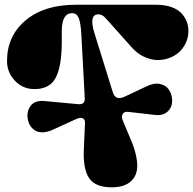

<svg xmlns="http://www.w3.org/2000/svg" viewBox="-20 -780 820 815"><path d="M9.8 -521Q9.8 -627 88.4 -693.4Q167 -759.8 300.8 -759.8H643.1Q680.2 -759.8 708 -749.8Q735.8 -739.7 750.7 -723.1Q765.6 -706.5 772.7 -688Q779.8 -669.4 779.8 -648.9Q779.8 -621.1 768.3 -596.9Q756.8 -572.8 738 -556.6Q719.2 -540.5 694.1 -532.2Q668.9 -523.9 643.1 -525.4Q617.2 -526.9 589.6 -540Q562 -553.2 540 -578.1L428.2 -703.1Q414.1 -719.2 397.9 -719.2Q356 -719.2 380.9 -639.2L458 -391.1Q469.2 -349.6 512.2 -371.1L599.1 -412.1Q631.8 -428.2 654.8 -424.3Q677.7 -420.4 690.4 -407.2Q703.1 -394 708 -374Q713.4 -353 708.3 -333.5Q703.1 -314 685.1 -301.3Q667 -288.6 638.2 -292L523.9 -305.2Q506.3 -307.1 500.5 -295.4Q494.6 -283.7 501 -269L542 -170.9Q563 -116.2 562.5 -74.7Q562 -33.2 534.2 -9Q506.3 15.1 454.1 15.1Q384.3 15.1 358.2 -23.9Q332 -63 335.9 -146L340.8 -257.8Q341.8 -272 332.5 -277.3Q323.2 -282.7 306.2 -275.9L208 -231Q184.1 -219.7 164.3 -218.5Q144.5 -217.3 131.6 -224.6Q118.7 -231.9 110.6 -243.2Q102.5 -254.4 99.1 -269Q90.8 -302.7 108.6 -328.9Q126.5 -355 168.9 -351.1L311 -337.9Q326.7 -336.4 333.7 -342.8Q340.8 -349.1 339.8 -363.8L325.2 -634.8Q322.3 -683.6 314 -703.9Q305.7 -724.1 286.1 -724.1Q242.2 -724.1 242.2 -647V-603Q242.2 -496.1 215.3 -448Q188.5 -399.9 122.1 -401.9Q74.7 -403.3 42.2 -438.5Q9.8 -473.6 9.8 -521Z"/></svg>

Font: Pilowlava
Style: Regular
Weight: 400
Designer: Anton Moglia, Jérémy Landes, Maksym Kobuzan (Cyrillic), Velvetyne Type Foundry
Foundry: Anton Moglia, Jérémy Landes, Velvetyne Type Foundry
Version: Version 1.001;hotconv 1.0.109;makeotfexe 2.5.65596